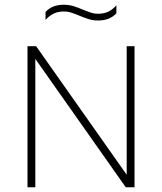

<svg xmlns="http://www.w3.org/2000/svg" viewBox="-20 -790 684 810"><path d="M96 0V-595H132.5L527 -35H514.5V-595H547.5V0H510.5L116 -560H129V0ZM393.5 -703.5Q371.5 -703.5 352 -710Q332.5 -716.5 314.5 -724Q298 -731 282 -736.2Q266 -741.5 249.5 -741.5Q225 -741.5 206.8 -732.8Q188.5 -724 172 -706V-739.5Q185.5 -754.5 204.8 -762.2Q224 -770 249.5 -770Q271.5 -770 291.2 -763.8Q311 -757.5 329 -749.5Q345.5 -743 361.2 -737.5Q377 -732 393.5 -732Q418.5 -732 436.8 -740.8Q455 -749.5 471 -767.5V-734Q458 -719.5 438.8 -711.5Q419.5 -703.5 393.5 -703.5Z"/></svg>

Font: Encode Sans SC Thin
Style: Regular
Weight: 250
Designer: Multiple Designers
Foundry: Impallari Type
Version: Version 3.002